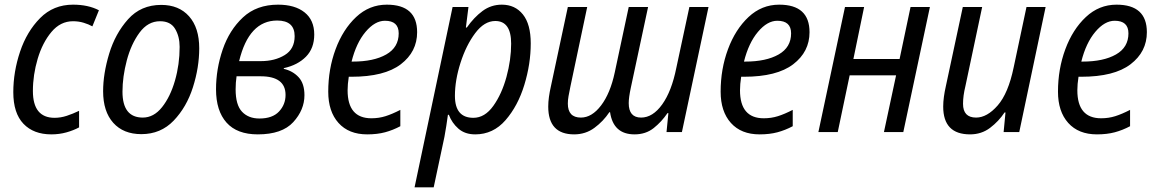

<svg xmlns="http://www.w3.org/2000/svg" viewBox="-20 -566 4960 823"><path d="M200 10Q234 10 264.5 1.5Q295 -7 319 -20V-91Q292 -78 266 -69.5Q240 -61 214 -61Q121 -61 121 -176Q121 -245 141.5 -314Q162 -383 200.5 -429Q239 -475 293 -475Q317 -475 338.5 -468.5Q360 -462 376 -453L404 -522Q358 -546 293 -546Q209 -546 152 -488.5Q95 -431 66 -344.5Q37 -258 37 -171Q37 -81 80.5 -35.5Q124 10 200 10Z M586 9Q669 9 724.5 -49Q780 -107 807 -192Q834 -277 834 -359Q834 -447 790.5 -496Q747 -545 671 -545Q584 -545 529 -483.5Q474 -422 448 -336Q422 -250 422 -175Q422 -88 465.5 -39.5Q509 9 586 9ZM592 -62Q505 -62 505 -173Q505 -237 523.5 -307Q542 -377 578 -426Q614 -475 666 -475Q711 -475 730.5 -442.5Q750 -410 750 -365Q750 -290 730 -220.5Q710 -151 674.5 -106.5Q639 -62 592 -62Z M1085 10Q1189 10 1237 -42.5Q1285 -95 1285 -158Q1285 -208 1260 -235Q1235 -262 1196 -271L1197 -274Q1256 -287 1291.5 -323Q1327 -359 1327 -418Q1327 -480 1285.5 -513Q1244 -546 1172 -546Q1080 -546 1021.5 -491.5Q963 -437 934.5 -353.5Q906 -270 906 -183Q906 -91 951 -40.5Q996 10 1085 10ZM1005 -304Q1047 -478 1168 -478Q1243 -478 1243 -411Q1243 -356 1200.5 -330Q1158 -304 1099 -304ZM1092 -58Q1045 -58 1017.5 -87Q990 -116 990 -183Q990 -197 991 -211.5Q992 -226 994 -239H1097Q1204 -239 1204 -159Q1204 -118 1176 -88Q1148 -58 1092 -58Z M1554 10Q1597 10 1630.5 1Q1664 -8 1696 -25V-95Q1661 -77 1632.5 -68Q1604 -59 1572 -59Q1470 -59 1470 -179Q1470 -205 1475 -237H1487Q1628 -237 1698 -290.5Q1768 -344 1768 -428Q1768 -546 1638 -546Q1563 -546 1506.5 -493Q1450 -440 1418.5 -355Q1387 -270 1387 -173Q1387 -88 1431 -39Q1475 10 1554 10ZM1487 -302Q1507 -382 1547 -429.5Q1587 -477 1630 -477Q1689 -477 1689 -423Q1689 -363 1635.5 -332.5Q1582 -302 1492 -302Z M1757 237H1839L1885 21Q1889 1 1893 -26Q1897 -53 1900 -74H1904Q1917 -39 1945 -14.5Q1973 10 2017 10Q2094 10 2147 -51Q2200 -112 2227.5 -202Q2255 -292 2255 -380Q2255 -462 2221.5 -504Q2188 -546 2131 -546Q2085 -546 2048.5 -519Q2012 -492 1981 -448H1977L1988 -536H1920ZM2009 -61Q1930 -61 1930 -155Q1930 -222 1954 -297Q1978 -372 2017 -424Q2056 -476 2103 -476Q2171 -476 2171 -379Q2171 -310 2151 -236.5Q2131 -163 2094.5 -112Q2058 -61 2009 -61Z M2441 10Q2490 10 2528 -18Q2566 -46 2592 -85H2595Q2609 10 2700 10Q2748 10 2782 -17Q2816 -44 2841 -81H2845L2837 0H2903L3017 -536H2935L2879 -275Q2859 -175 2818.5 -118.5Q2778 -62 2728 -62Q2675 -62 2675 -124Q2675 -148 2684 -190L2758 -536H2675L2615 -255Q2596 -166 2556.5 -114Q2517 -62 2470 -62Q2414 -62 2414 -122Q2414 -137 2417 -154Q2420 -171 2425 -195L2497 -536H2414L2341 -194Q2336 -172 2333 -150.5Q2330 -129 2330 -109Q2330 10 2441 10Z M3236 10Q3279 10 3312.5 1Q3346 -8 3378 -25V-95Q3343 -77 3314.5 -68Q3286 -59 3254 -59Q3152 -59 3152 -179Q3152 -205 3157 -237H3169Q3310 -237 3380 -290.5Q3450 -344 3450 -428Q3450 -546 3320 -546Q3245 -546 3188.5 -493Q3132 -440 3100.5 -355Q3069 -270 3069 -173Q3069 -88 3113 -39Q3157 10 3236 10ZM3169 -302Q3189 -382 3229 -429.5Q3269 -477 3312 -477Q3371 -477 3371 -423Q3371 -363 3317.5 -332.5Q3264 -302 3174 -302Z M3488 0 3602 -536H3684L3638 -313H3836L3883 -536H3966L3852 0H3769L3821 -243H3622L3571 0Z M4138 10Q4187 10 4224 -18Q4261 -46 4286 -84H4290L4282 0H4349L4462 -536H4380L4325 -277Q4302 -166 4256.5 -114Q4211 -62 4164 -62Q4108 -62 4108 -121Q4108 -155 4118 -196L4190 -536H4107L4034 -195Q4029 -173 4026 -151Q4023 -129 4023 -109Q4023 10 4138 10Z M4682 10Q4725 10 4758.5 1Q4792 -8 4824 -25V-95Q4789 -77 4760.5 -68Q4732 -59 4700 -59Q4598 -59 4598 -179Q4598 -205 4603 -237H4615Q4756 -237 4826 -290.5Q4896 -344 4896 -428Q4896 -546 4766 -546Q4691 -546 4634.5 -493Q4578 -440 4546.5 -355Q4515 -270 4515 -173Q4515 -88 4559 -39Q4603 10 4682 10ZM4615 -302Q4635 -382 4675 -429.5Q4715 -477 4758 -477Q4817 -477 4817 -423Q4817 -363 4763.5 -332.5Q4710 -302 4620 -302Z"/></svg>

Font: Noto Sans UI SemiCondensed
Style: Italic
Weight: 400
Width: 4
Italic angle: -12°
Designer: Monotype Design Team
Foundry: Monotype Imaging Inc.
Version: Version 1.901